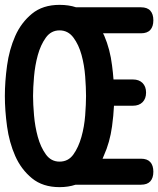

<svg xmlns="http://www.w3.org/2000/svg" viewBox="-25 -760 651 790"><path d="M220 10Q151 10 106.5 -26.5Q62 -63 37.5 -118.5Q13 -174 4 -240Q-5 -306 -5 -365Q-5 -424 4 -490Q13 -556 37.5 -611.5Q62 -667 106.5 -703.5Q151 -740 220 -740Q258 -740 288 -730H555Q581 -730 593.5 -716Q606 -702 606 -676.5Q606 -651 593.5 -637Q581 -623 555 -623H399Q401 -618 404 -613Q428 -557 436 -491Q440 -461 442 -433H522Q547 -433 561.5 -418.5Q576 -404 576 -379Q576 -354 561.5 -339.5Q547 -325 522 -325H444Q442 -284 436 -240Q427 -174 402 -119Q399 -113 397 -107H555Q581 -107 593.5 -93Q606 -79 606 -53.5Q606 -28 593.5 -14Q581 0 555 0H286Q256 10 220 10ZM220 -95Q256 -95 277 -124.5Q298 -154 310 -196.5Q322 -239 325.5 -285.5Q329 -332 329 -365Q329 -399 325.5 -445.5Q322 -492 310.5 -534Q299 -576 277 -605.5Q255 -635 220 -635Q185 -635 163.5 -605Q142 -575 130.5 -533Q119 -491 115 -444.5Q111 -398 111 -365Q111 -332 115 -285.5Q119 -239 130.5 -197Q142 -155 163.5 -125Q185 -95 220 -95Z"/></svg>

Font: Maple Mono SemiBold
Style: Regular
Weight: 600
Monospace: yes
Designer: subframe7536
Version: Version 7.000